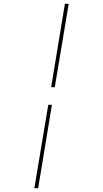

<svg xmlns="http://www.w3.org/2000/svg" viewBox="-20 -843 540 1006"><path d="M248 -386 320 -823H340L267 -386ZM160 143 233 -294H252L180 143Z"/></svg>

Font: Iosevka Slab Thin
Style: Italic
Weight: 100
Italic angle: -9°
Monospace: yes
Designer: Belleve Invis
Foundry: Belleve Invis
Version: Version 11.1.1; ttfautohint (v1.8.3)